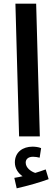

<svg xmlns="http://www.w3.org/2000/svg" viewBox="-20 -743 297 1046"><path d="M84 0H197L177 -723H64ZM71 283C129 270 199 250 245 233L229 180C212 186 193 193 172 199C150 192 120 172 120 143C120 124 134 111 160 111C172 111 184 113 196 116L204 64C190 58 171 56 157 56C105 56 61 85 61 142C61 175 80 202 103 217C91 220 77 223 58 226Z"/></svg>

Font: Noto Sans Arabic Cond SemBd
Style: Regular
Weight: 600
Width: 3
Designer: Monotype Design Team, Nadine Chahine, Nizar Qandah and Khaled Hosny
Foundry: Monotype Imaging Inc.
Version: Version 2.012